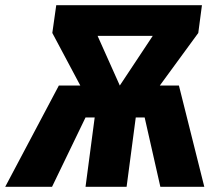

<svg xmlns="http://www.w3.org/2000/svg" viewBox="-64 -714 832 734"><path d="M717 0H549L489 -265H455L420 0H263L298 -265H263L135 0H-44L161 -387H243L136 -588L151 -694H708L694 -588L547 -387H620ZM394 -387 520 -577H309Z"/></svg>

Font: Fira Sans Condensed ExtraBold
Style: Italic
Weight: 800
Width: 3
Italic angle: -8°
Designer: bBox Type GmbH & Carrois Corporate GbR & Edenspiekermann AG
Foundry: bBox Type GmbH & Carrois Corporate GbR & Edenspiekermann AG
Version: Version 4.301